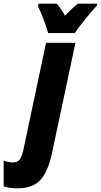

<svg xmlns="http://www.w3.org/2000/svg" viewBox="-145 -786 550 1046"><path d="M-125 229V89Q-117 93 -101 96Q-85 99 -75 99Q-50 99 -38 83.5Q-26 68 -18 32L106 -553H266L139 45Q118 146 76.5 193Q35 240 -51 240Q-95 240 -125 229ZM62 -752 65 -766H164Q189 -738 209 -700Q254 -747 279 -766H385L382 -754Q357 -728 318.5 -680.5Q280 -633 263 -606H117Q108 -639 93 -679Q78 -719 62 -752Z"/></svg>

Font: Noto Sans UI CondBlack
Style: Italic
Weight: 900
Width: 3
Italic angle: -12°
Designer: Monotype Design Team
Foundry: Monotype Imaging Inc.
Version: Version 1.001